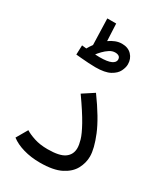

<svg xmlns="http://www.w3.org/2000/svg" viewBox="-208 -935 893 1030"><g transform="rotate(30 238.5 -419.5)"><path d="M35 -45 75 -114Q95 -101 131 -89Q167 -77 215 -77Q289 -77 320 -99.5Q351 -122 351 -162Q351 -182 342.5 -211.5Q334 -241 306 -291.5Q278 -342 220 -424L289 -469Q369 -359 400.5 -282Q432 -205 432 -157Q432 -117 412 -79.5Q392 -42 345 -18Q298 6 215 6Q160 6 113 -7.5Q66 -21 35 -45ZM217 -586Q199 -586 174.5 -587.5Q150 -589 128 -591Q106 -593 95 -594L97 -652Q103 -651 110 -650.5Q117 -650 125 -649Q135 -667 147 -683L142 -845H197L202 -739Q220 -752 239.5 -759.5Q259 -767 279 -767Q317 -767 339 -744Q361 -721 361 -687Q361 -667 349.5 -643.5Q338 -620 307 -603Q276 -586 217 -586ZM271 -708Q253 -708 236 -697Q219 -686 204.5 -671Q190 -656 182 -645Q198 -644 210 -644Q259 -644 281 -654.5Q303 -665 303 -682Q303 -696 294 -702Q285 -708 271 -708Z"/></g></svg>

Font: Noto Sans Living
Style: Regular
Weight: 400
Designer: Monotype Design Team
Foundry: Monotype Imaging Inc.
Version: Version 2.013; ttfautohint (v1.8.4.7-5d5b)